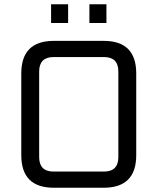

<svg xmlns="http://www.w3.org/2000/svg" viewBox="-20 -882 740 902"><path d="M80 -153V-537Q80 -690 233 -690H467Q620 -690 620 -537V-153Q620 0 467 0H233Q80 0 80 -153ZM164 -144Q164 -76 232 -76H468Q536 -76 536 -144V-546Q536 -614 468 -614H232Q164 -614 164 -546ZM220 -774V-862H300V-774ZM400 -774V-862H480V-774Z"/></svg>

Font: Oxanium
Style: Regular
Weight: 400
Designer: Severin Meyer
Version: Version 1.001